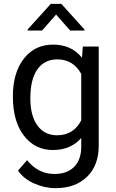

<svg xmlns="http://www.w3.org/2000/svg" viewBox="-20 -770 601 998"><path d="M46.9 -268.6Q46.9 -392.1 104 -465.1Q161.1 -538.1 255.4 -538.1Q352.1 -538.1 406.2 -469.7L410.6 -528.3H493.2V-12.7Q493.2 89.8 432.4 148.9Q371.6 208 269 208Q211.9 208 157.2 183.6Q102.5 159.2 73.7 116.7L120.6 62.5Q178.7 134.3 262.7 134.3Q328.6 134.3 365.5 97.2Q402.3 60.1 402.3 -7.3V-52.7Q348.1 9.8 254.4 9.8Q161.6 9.8 104.2 -64.9Q46.9 -139.6 46.9 -268.6ZM137.7 -258.3Q137.7 -168.9 174.3 -117.9Q210.9 -66.9 276.9 -66.9Q362.3 -66.9 402.3 -144.5V-385.7Q360.8 -461.4 277.8 -461.4Q211.9 -461.4 174.8 -410.2Q137.7 -358.9 137.7 -258.3ZM419.4 -616.2V-611.3H344.7L271.5 -694.3L198.7 -611.3H124V-617.2L244.1 -750H298.8Z"/></svg>

Font: APIMedia Roboto
Style: Regular
Weight: 400
Designer: Google
Version: Version 2.137; 2017